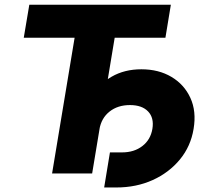

<svg xmlns="http://www.w3.org/2000/svg" viewBox="-20 -748 901 828"><path d="M82.5 -585.4 106.4 -727.5H716.8L693.4 -585.4H474.6L377.4 0H204.6L301.8 -585.4ZM429.2 60.5 454.1 -90.8H506.3Q558.6 -90.8 594 -118.2Q629.4 -145.5 637.2 -192.4Q645 -239.7 618.7 -267.3Q592.3 -294.9 540.5 -294.9Q487.8 -294.9 452.4 -266.8Q417 -238.8 408.7 -189.9H322.8Q335.9 -268.6 371.1 -326.9Q406.2 -385.3 461.4 -417.2Q516.6 -449.2 589.8 -449.2Q664.1 -449.2 719.2 -416.5Q774.4 -383.8 801 -325.9Q827.6 -268.1 814.9 -192.4Q802.7 -117.2 755.9 -60.3Q709 -3.4 638.2 28.6Q567.4 60.5 481.4 60.5Z"/></svg>

Font: Inter 17pt ExtraBold
Style: Italic
Weight: 800
Italic angle: -9.3988°
Version: Version 4.001;git-66647c0bb